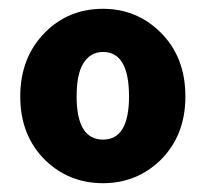

<svg xmlns="http://www.w3.org/2000/svg" viewBox="-20 -833 467 436"><path d="M214 -417Q137 -417 83 -469Q26 -525 26 -614Q26 -703 83 -760Q136 -813 214 -813Q290 -813 344 -760Q401 -704 401 -614Q401 -525 344 -469Q290 -417 214 -417ZM214 -516Q273 -516 273 -614Q273 -715 214 -715Q184 -715 168 -687Q154 -663 154 -614Q154 -516 214 -516Z"/></svg>

Font: GenSenRounded TW H
Style: Regular
Weight: 900
Version: Version 1.501;PS 1;hotconv 16.6.51;makeotf.lib2.5.65220